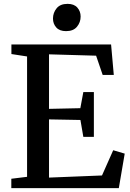

<svg xmlns="http://www.w3.org/2000/svg" viewBox="-20 -973 674 993"><path d="M120 -58.5V-681L39 -693.5V-743H554.5L568.5 -585.5H511L477 -685L233.5 -692V-410L395.5 -413.5L411 -497H465.5V-265H411L396 -352.5L233.5 -355.5V-54.5L507.5 -65.5L565.5 -196L625 -178.5L594.5 0H38.5V-48.5ZM321 -812Q288 -812 271 -831Q254 -850 254 -877Q254 -907 272.8 -930Q291.5 -953 329 -953H330Q363 -953 380 -933.8Q397 -914.5 397 -887.5Q397 -857.5 378.2 -834.8Q359.5 -812 322 -812Z"/></svg>

Font: Merriweather 28pt Medium
Style: Regular
Weight: 500
Version: Version 2.100